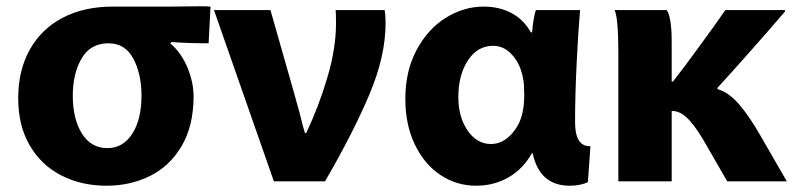

<svg xmlns="http://www.w3.org/2000/svg" viewBox="-20 -528 2534 612"><path d="M597 -221Q597 -127 559 -62.5Q521 2 458 33Q395 64 320 64Q239 64 175 31Q111 -2 74.5 -65Q38 -128 38 -215Q38 -303 74.5 -369Q111 -435 179 -471Q247 -507 340 -507H526L616 -508Q643 -508 651 -507L645 -390Q580 -390 526 -394L523 -390Q559 -358 578 -311.5Q597 -265 597 -221ZM431 -223Q431 -292 405 -341Q379 -390 326 -390Q268 -390 240 -341.5Q212 -293 212 -223Q212 -149 241 -102.5Q270 -56 322 -56H323Q372 -56 401.5 -101.5Q431 -147 431 -223Z M935 -168Q945 -126 952 -104H956Q996 -188 1023.5 -281Q1051 -374 1051 -453Q1051 -481 1050 -496H1206Q1209 -480 1209 -454Q1209 -349 1157.5 -227Q1106 -105 1016 50H853L662 -496H842L915 -240Q934 -173 935 -168Z M1813 -139Q1813 -60 1862 -62L1854 52Q1846 57 1830 60.5Q1814 64 1796 64Q1700 64 1678 -39H1675Q1647 11 1600.5 37.5Q1554 64 1498 64Q1435 64 1383.5 29.5Q1332 -5 1302 -68Q1272 -131 1272 -213Q1272 -301 1307.5 -368Q1343 -435 1400.5 -471Q1458 -507 1522 -507Q1571 -507 1610 -486.5Q1649 -466 1672 -425H1676Q1680 -471 1688 -496H1829Q1823 -429 1818 -325.5Q1813 -222 1813 -139ZM1545 -69Q1581 -69 1609.5 -99.5Q1638 -130 1646 -172Q1651 -195 1651 -226Q1651 -259 1648 -274Q1640 -322 1613.5 -352Q1587 -382 1552 -382Q1502 -382 1471.5 -335.5Q1441 -289 1441 -219V-218Q1441 -155 1470.5 -112Q1500 -69 1545 -69Z M2402 -99 2488 50H2298L2234 -61Q2204 -115 2179 -143Q2154 -171 2129 -174H2121V50H1951V-358Q1951 -471 1939 -496H2105Q2112 -488 2116.5 -462Q2121 -436 2121 -398V-268H2125Q2162 -315 2203.5 -372.5Q2245 -430 2257 -446L2292 -496H2482V-491Q2370 -361 2267 -248V-244Q2302 -234 2334.5 -197Q2367 -160 2402 -99Z"/></svg>

Font: Gmarket Sans TTF Bold
Style: Regular
Weight: 700
Designer: Creative Director : Sungho Lee; Art Director : Kiwoong Choi; Project Manager : Sori Yang, Jongwook Yoon; Font Designer :
Foundry: Sandoll Inc.
Version: Version 1.000;hotconv 1.0.109;makeotfexe 2.5.65596